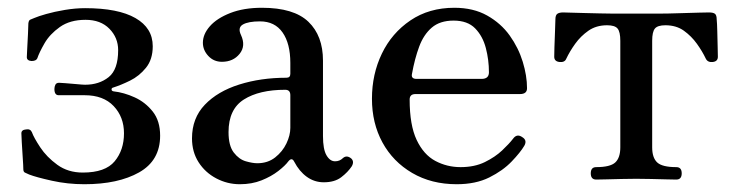

<svg xmlns="http://www.w3.org/2000/svg" viewBox="-20 -462 1903 494"><path d="M197 12Q154 12 113.5 3Q73 -6 55 -13Q48 -16 44 -18Q40 -20 40 -27Q40 -35 38.5 -56Q37 -77 36 -96.5Q35 -116 35 -119Q35 -128 47 -129Q58 -131 62 -122Q67 -108 83.5 -83Q100 -58 127.5 -38Q155 -18 193 -18Q251 -18 275 -47Q299 -76 299 -119Q299 -161 272.5 -189Q246 -217 198 -217H131Q120 -217 120 -233Q120 -239 122.5 -244Q125 -249 132 -249Q134 -249 148 -248Q162 -247 177.5 -245.5Q193 -244 199 -244Q235 -244 259.5 -263.5Q284 -283 284 -333Q284 -365 261.5 -388Q239 -411 200 -411Q160 -411 134 -392.5Q108 -374 94.5 -350.5Q81 -327 76 -312Q73 -305 61 -305Q49 -306 49 -315Q49 -318 50 -336.5Q51 -355 52 -375Q53 -395 53 -402Q54 -410 58 -411.5Q62 -413 69 -416Q78 -420 99 -426Q120 -432 147 -436.5Q174 -441 199 -441Q284 -441 328.5 -415.5Q373 -390 373 -343Q373 -309 355.5 -287.5Q338 -266 314.5 -254.5Q291 -243 272 -237Q267 -236 267 -232Q267 -228 272 -227Q299 -224 326.5 -211.5Q354 -199 373 -175Q392 -151 392 -113Q392 -49 338 -18.5Q284 12 197 12Z M597 12Q565 12 536.5 -3Q508 -18 491 -44.5Q474 -71 474 -106Q474 -158 507 -192.5Q540 -227 595.5 -244.5Q651 -262 717 -262Q727 -262 727 -272V-300Q727 -350 707 -378.5Q687 -407 649 -407Q619 -407 605 -399Q591 -391 600 -372Q613 -344 596.5 -323.5Q580 -303 551 -303Q530 -303 516 -318Q502 -333 502 -352Q502 -374 520 -394.5Q538 -415 572.5 -428.5Q607 -442 654 -442Q736 -442 773.5 -406Q811 -370 811 -306V-112Q811 -78 820 -62.5Q829 -47 842 -47Q854 -47 862 -55Q872 -64 884 -54Q892 -46 885 -34Q875 -19 858 -6Q841 7 813 7Q789 7 769.5 -7Q750 -21 737 -46Q731 -58 722 -47Q714 -36 696 -22Q678 -8 653 2Q628 12 597 12ZM642 -42Q669 -42 688 -57Q707 -72 717 -93Q727 -114 727 -133V-217Q727 -231 714 -231Q647 -231 607.5 -206Q568 -181 568 -122Q568 -87 581.5 -69.5Q595 -52 612.5 -47Q630 -42 642 -42Z M1155 12Q1090 12 1040.5 -17Q991 -46 964 -95.5Q937 -145 937 -208Q937 -271 962.5 -324Q988 -377 1036 -409.5Q1084 -442 1149 -442Q1198 -442 1233.5 -422Q1269 -402 1291.5 -370.5Q1314 -339 1325 -303Q1336 -267 1336 -235Q1336 -220 1318 -220H1049Q1034 -220 1034 -206Q1034 -140 1052 -102Q1070 -64 1100 -48Q1130 -32 1165 -32Q1201 -32 1227.5 -45Q1254 -58 1272 -75Q1290 -92 1300 -105Q1310 -119 1324 -109Q1337 -101 1329 -87Q1319 -70 1296.5 -46.5Q1274 -23 1239 -5.5Q1204 12 1155 12ZM1052 -259H1219Q1238 -259 1238 -276Q1238 -308 1230 -338.5Q1222 -369 1202.5 -389Q1183 -409 1147 -409Q1112 -409 1091 -391Q1070 -373 1058.5 -342Q1047 -311 1040 -272Q1037 -259 1052 -259Z M1514 0Q1500 0 1500 -16Q1500 -32 1514 -32Q1550 -32 1563 -44Q1576 -56 1576 -83V-357Q1576 -380 1569 -388.5Q1562 -397 1542 -397Q1514 -397 1494 -383Q1474 -369 1460 -349.5Q1446 -330 1437 -311Q1433 -301 1419.5 -302.5Q1406 -304 1406 -316Q1406 -321 1406.5 -340.5Q1407 -360 1408 -381.5Q1409 -403 1409 -412Q1409 -423 1414 -426.5Q1419 -430 1429 -430Q1431 -430 1446.5 -429.5Q1462 -429 1483 -428.5Q1504 -428 1524.5 -427.5Q1545 -427 1556 -427H1678Q1698 -427 1727 -428Q1756 -429 1779 -429.5Q1802 -430 1804 -430Q1815 -430 1819.5 -426.5Q1824 -423 1824 -412Q1825 -403 1825.5 -381.5Q1826 -360 1826.5 -340.5Q1827 -321 1827 -316Q1827 -304 1814 -302.5Q1801 -301 1796 -311Q1787 -330 1773 -349.5Q1759 -369 1739.5 -383Q1720 -397 1692 -397Q1672 -397 1665 -388.5Q1658 -380 1658 -357V-83Q1658 -56 1671 -44Q1684 -32 1720 -32Q1734 -32 1734 -16Q1734 0 1720 0Q1713 0 1694.5 -0.5Q1676 -1 1654.5 -1.5Q1633 -2 1617 -2Q1601 -2 1579.5 -1.5Q1558 -1 1539.5 -0.5Q1521 0 1514 0Z"/></svg>

Font: Zen Old Mincho
Style: Regular
Weight: 400
Designer: Yoshimichi Ohira
Foundry: Positype
Version: Version 1.001